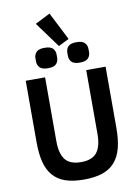

<svg xmlns="http://www.w3.org/2000/svg" viewBox="-115 -1183 920 1269"><g transform="rotate(-10 345.0 -548.0)"><path d="M207 -698V-269Q207 -187 238.5 -146Q270 -105 345 -105Q420 -105 451.5 -146Q483 -187 483 -269V-698H613V-286Q613 -209 598.5 -153Q584 -97 552 -60Q520 -23 468.5 -5.5Q417 12 344 12Q270 12 219.5 -5.5Q169 -23 137 -60Q105 -97 91 -153Q77 -209 77 -286V-698ZM208 -1057 309 -1108 404 -921 333 -886ZM237 -754Q198 -754 182 -770.5Q166 -787 166 -812V-833Q166 -858 182 -874.5Q198 -891 237 -891Q277 -891 292.5 -874.5Q308 -858 308 -833V-812Q308 -787 292.5 -770.5Q277 -754 237 -754ZM451 -754Q411 -754 395.5 -770.5Q380 -787 380 -812V-833Q380 -858 395.5 -874.5Q411 -891 451 -891Q490 -891 506 -874.5Q522 -858 522 -833V-812Q522 -787 506 -770.5Q490 -754 451 -754Z"/></g></svg>

Font: IBM Plex Sans SmBld
Style: Regular
Weight: 600
Designer: Mike Abbink, Paul van der Laan, Pieter van Rosmalen
Foundry: Bold Monday
Version: Version 3.005